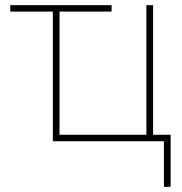

<svg xmlns="http://www.w3.org/2000/svg" viewBox="-20 -548 708 745"><path d="M616 0H185V-503H20V-528H413V-503H211V-25H548V-528H574V-25H642V177H616Z"/></svg>

Font: Noto Sans UI Thin
Style: Regular
Weight: 250
Designer: Monotype Design Team
Foundry: Monotype Imaging Inc.
Version: Version 1.001